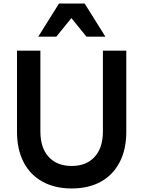

<svg xmlns="http://www.w3.org/2000/svg" viewBox="-20 -1051 809 1084"><path d="M76 -307V-765H208V-309Q208 -216 255 -165Q302 -114 385 -114Q467 -114 514 -165Q561 -216 561 -309V-765H693V-307Q693 -207 655.5 -135Q618 -63 549 -25Q480 13 385 13Q290 13 220.5 -25Q151 -63 113.5 -135Q76 -207 76 -307ZM575 -844H468L383 -949L298 -844H196L313 -1031H458Z"/></svg>

Font: Application Semibold
Style: Regular
Weight: 600
Designer: Wei Huang
Foundry: Wei Huang
Version: Version 0.012